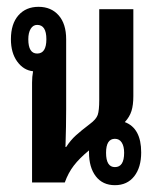

<svg xmlns="http://www.w3.org/2000/svg" viewBox="-20 -535 464 563"><path d="M74 0V-293Q74 -310 77 -326Q49 -329 30.5 -354.5Q12 -380 12 -420Q12 -465 34 -490Q56 -515 93 -515Q130 -515 152 -490Q174 -465 174 -420V-215Q174 -189 173.5 -163Q173 -137 172 -104H174Q187 -124 202.5 -138Q218 -152 243 -171Q262 -185 266.5 -198Q271 -211 271 -242V-508H371V-253Q371 -227 365.5 -209.5Q360 -192 346 -177Q394 -159 394 -88Q394 -44 373.5 -18Q353 8 317 8Q281 8 261 -18Q241 -44 241 -88V-94Q213 -71 196.5 -49.5Q180 -28 170 0ZM89 -378Q116 -378 116 -420Q116 -462 89 -462Q77 -462 70 -450.5Q63 -439 63 -420Q63 -378 89 -378ZM317 -45Q344 -45 344 -87Q344 -106 337 -117Q330 -128 317 -128Q291 -128 291 -87Q291 -45 317 -45Z"/></svg>

Font: Noto Sans Thai Looped UI Condensed Medium
Style: Regular
Weight: 500
Width: 3
Designer: Cadson Demak Team
Foundry: Cadson Demak Co., Ltd.
Version: Version 1.000